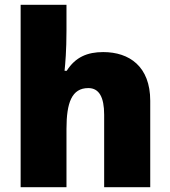

<svg xmlns="http://www.w3.org/2000/svg" viewBox="-20 -780 710 800"><path d="M257 -652V-760H66V0H257V-243C257 -352 279 -413 348 -413C393 -413 414 -375 414 -302V0H606V-360C606 -503 519 -563 410 -563C344 -563 294 -542 258 -485H249C252 -514 257 -570 257 -652Z"/></svg>

Font: Noto Sans Bengali Black
Style: Regular
Weight: 900
Designer: Jelle Bosma - Monotype Design Team
Foundry: Monotype Imaging Inc.
Version: Version 2.003